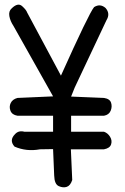

<svg xmlns="http://www.w3.org/2000/svg" viewBox="-20 -774 540 832"><path d="M31.2 -738.3Q57.6 -763.7 75.7 -747.6Q93.8 -731.4 97.7 -719.7L244.1 -446.3Q365.2 -715.8 387.7 -743.2Q414.1 -759.8 437.5 -739.3Q459 -714.8 441.4 -686.5L303.7 -394.5L288.1 -355.5L430.7 -349.6Q456.1 -345.7 461.4 -328.6Q466.8 -311.5 459.5 -293.9Q452.1 -276.4 430.7 -272.5H288.1V-203.1H430.7Q447.3 -197.3 457 -181.2Q466.8 -165 461.4 -148.4Q456.1 -131.8 430.7 -127H287.1L293 5.9Q285.2 30.3 269.5 35.6Q253.9 41 234.9 32.7Q215.8 24.4 214.8 -13.7L210 -127.9L153.3 -127Q94.7 -116.2 43 -138.7Q18.6 -166 44.9 -192.4Q60.5 -210 85.9 -203.1H210V-272.5H55.7Q32.2 -276.4 25.4 -293.9Q18.6 -311.5 26.4 -327.6Q34.2 -343.8 55.7 -349.6L210 -356.4L38.1 -662.1Q24.4 -682.6 20.5 -704.1Q16.6 -725.6 31.2 -738.3Z"/></svg>

Font: NaikaiFont
Style: Regular-Lite
Weight: 400
Version: Version 1.67